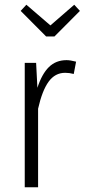

<svg xmlns="http://www.w3.org/2000/svg" viewBox="-20 -787 356 807"><path d="M209 -633.8H173.8L66.9 -741.2L90.8 -767.1L191.9 -680.2L292 -767.1L315.9 -741.2ZM137.2 -418Q156.2 -476.6 185.8 -505.4Q215.3 -534.2 259.8 -534.2Q275.4 -534.2 299.8 -527.8L290 -476.1Q271.5 -481 253.9 -481Q211.4 -481 184.3 -443.6Q157.2 -406.2 140.1 -330.1V0H84V-522.9H131.8Z"/></svg>

Font: Fira Sans Compressed Light
Style: Regular
Weight: 300
Width: 1
Designer: Carrois Corporate & Edenspiekermann AG
Foundry: Carrois Corporate GbR & Edenspiekermann AG
Version: Version 4.203;PS 004.203;hotconv 1.0.88;makeotf.lib2.5.64775